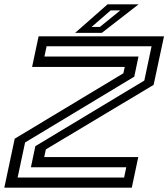

<svg xmlns="http://www.w3.org/2000/svg" viewBox="-34 -868 778 888"><path d="M-14 0 34 -226.5 536.5 -529 543 -558.5H114.5L144.5 -700H724.5L676.5 -475.5L178 -177L170.5 -141.5H605.5L575.5 0ZM47.5 -47H540L550 -94.5H109L129.5 -192L633.5 -495.5L667 -654H181.5L171.5 -606.5H606.5L587 -513.5L82 -209ZM313.5 -716 463.5 -848H607L437 -716ZM389.5 -743.5H428L522.5 -820H478Z"/></svg>

Font: Tourney Expanded Medium
Style: Italic
Weight: 500
Width: 7
Italic angle: -12°
Designer: Tyler Finck
Foundry: Etcetera Type Co
Version: Version 1.010; ttfautohint (v1.8.3)